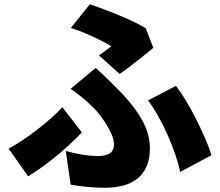

<svg xmlns="http://www.w3.org/2000/svg" viewBox="-20 -831 1040 908"><path d="M448 -569Q465 -581 481 -593Q497 -605 507 -612Q486 -625 455 -640.5Q424 -656 388.5 -671.5Q353 -687 315 -699L405 -811Q448 -796 495 -778Q542 -760 587.5 -739.5Q633 -719 669 -698L705 -605Q695 -596 675 -580Q655 -564 631 -545Q607 -526 584.5 -509Q562 -492 546 -481ZM291 -117Q334 -105 372.5 -99Q411 -93 441 -93Q468 -93 485.5 -99Q503 -105 511 -117.5Q519 -130 519 -148Q519 -169 508 -195Q497 -221 480.5 -247Q464 -273 446 -295Q428 -317 413 -330Q393 -350 367.5 -371Q342 -392 314 -411L433 -510Q458 -486 478.5 -467Q499 -448 519 -427Q577 -371 614.5 -321Q652 -271 670.5 -224Q689 -177 689 -130Q689 -78 672.5 -42Q656 -6 627 16Q598 38 559 47.5Q520 57 475 57Q437 57 394.5 53Q352 49 314 42ZM832 -18Q824 -57 808.5 -102Q793 -147 772.5 -193Q752 -239 728.5 -281Q705 -323 680 -356L812 -425Q834 -397 858.5 -356.5Q883 -316 906.5 -269.5Q930 -223 949.5 -178Q969 -133 980 -97ZM367 -205Q340 -176 302 -141Q264 -106 216.5 -69Q169 -32 113 3L21 -128Q54 -146 89 -169.5Q124 -193 158 -219.5Q192 -246 222 -272.5Q252 -299 275 -324Z"/></svg>

Font: Noto Sans SC Black
Style: Regular
Weight: 900
Designer: Ryoko NISHIZUKA  (kana, bopomofo & ideographs); Paul D. Hunt (Latin, Greek & Cyrillic); Sandoll Communications , Soo-you
Foundry: Adobe
Version: Version 2.004-H2;hotconv 1.0.118;makeotfexe 2.5.65603